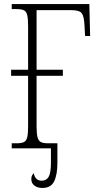

<svg xmlns="http://www.w3.org/2000/svg" viewBox="-20 -734 488 950"><path d="M38 0V-25H61Q85 -25 97.5 -30.5Q110 -36 114.5 -54Q119 -72 119 -109V-359H35V-389H119V-605Q119 -642 114.5 -660Q110 -678 97.5 -683.5Q85 -689 61 -689H38V-714H422L426 -556H401L398 -610Q396 -653 384.5 -668.5Q373 -684 330 -684H161V-389H291V-359H161V-108Q161 -72 166 -54Q171 -36 183.5 -30.5Q196 -25 220 -25H264V72Q264 130 248 163Q232 196 190 196Q166 196 150.5 184.5Q135 173 135 152Q135 141 138.5 134.5Q142 128 147 123Q150 140 159.5 150Q169 160 186 160Q210 160 221 140.5Q232 121 232 71V0Z"/></svg>

Font: Noto Serif Condensed ExtraLight
Style: Regular
Weight: 200
Width: 3
Designer: Monotype Design Team
Foundry: Monotype Imaging Inc.
Version: Version 2.013; ttfautohint (v1.8.4.7-5d5b)